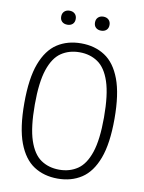

<svg xmlns="http://www.w3.org/2000/svg" viewBox="-99 -984 796 1060"><g transform="rotate(10 299.0 -454.0)"><path d="M299 9Q222 9 165.2 -28Q108.5 -65 77.2 -148Q46 -231 46 -370Q46 -509 77.2 -592Q108.5 -675 165.2 -712Q222 -749 299 -749Q375.5 -749 432.2 -712Q489 -675 520.2 -592Q551.5 -509 551.5 -370Q551.5 -231 520.2 -148Q489 -65 432.2 -28Q375.5 9 299 9ZM299 -41Q357.5 -41 401.2 -70.5Q445 -100 469 -171.2Q493 -242.5 493 -367.5Q493 -495.5 469 -567.5Q445 -639.5 401.2 -669.2Q357.5 -699 299 -699Q240 -699 196.2 -669.5Q152.5 -640 128.5 -568.8Q104.5 -497.5 104.5 -372.5Q104.5 -244.5 128.5 -172.5Q152.5 -100.5 196.2 -70.8Q240 -41 299 -41ZM393.5 -837Q375.5 -837 364.2 -847.2Q353 -857.5 353 -876Q353 -894 364.2 -904.8Q375.5 -915.5 393.5 -915.5Q412 -915.5 423.2 -904.8Q434.5 -894 434.5 -876Q434.5 -857.5 423.2 -847.2Q412 -837 393.5 -837ZM204.5 -837Q186 -837 174.8 -847.2Q163.5 -857.5 163.5 -876Q163.5 -894 174.8 -904.8Q186 -915.5 204.5 -915.5Q222.5 -915.5 233.8 -904.8Q245 -894 245 -876Q245 -857.5 233.8 -847.2Q222.5 -837 204.5 -837Z"/></g></svg>

Font: Encode Sans Condensed Light
Style: Regular
Weight: 300
Width: 3
Designer: Multiple Designers
Foundry: Impallari Type
Version: Version 3.000; ttfautohint (v1.8.3) -l 8 -r 50 -G 200 -x 14 